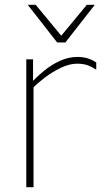

<svg xmlns="http://www.w3.org/2000/svg" viewBox="-20 -776 443 796"><path d="M89 -530H117V-438L119 -424V0H89ZM302 -540Q345 -540 379 -517V-487Q363 -498 344.5 -505Q326 -512 300 -512Q268 -512 232.5 -495Q197 -478 166 -454.5Q135 -431 115 -410L112 -436Q135 -460 164.5 -484Q194 -508 229 -524Q264 -540 302 -540ZM251 -600H217L95 -756H128L234 -628L340 -756H373Z"/></svg>

Font: Roundo Variable
Style: Regular
Weight: 200
Designer: Shiva Nallaperumal
Foundry: Indian Type Foundry
Version: Version 2.000